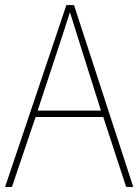

<svg xmlns="http://www.w3.org/2000/svg" viewBox="-20 -828 544 755"><path d="M476 -93 386 -368H120L27 -93H0L241 -808H271L504 -93ZM282 -694Q276 -714 269.5 -734Q263 -754 255 -780Q248 -758 241 -736.5Q234 -715 227 -693L128 -393H377Z"/></svg>

Font: Noto Sans Telugu UI SemiCondensed Thin
Style: Regular
Weight: 100
Width: 4
Designer: Jelle Bosma - Monotype Design Team
Foundry: Monotype Imaging Inc.
Version: Version 2.005; ttfautohint (v1.8.4.7-5d5b)